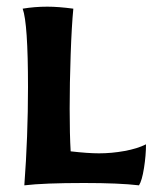

<svg xmlns="http://www.w3.org/2000/svg" viewBox="-20 -553 463 576"><path d="M64 -292Q64 -483 48 -527Q84 -533 122 -533Q155 -533 200 -527Q195 -476 192 -389.5Q189 -303 189 -227Q189 -149 192 -99Q244 -93 277 -93Q315 -93 353.5 -100Q392 -107 418 -120Q418 -87 412 -49Q406 -11 397 3Q338 -4 232 -4Q112 -4 53 3Q64 -144 64 -292Z"/></svg>

Font: Mirza
Style: Bold
Weight: 700
Designer: Arabic design by Kourosh Beigpour, Latin design by Eduardo Tunni, engineering by Lasse Fister
Version: Version 1.0010g